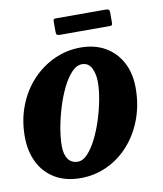

<svg xmlns="http://www.w3.org/2000/svg" viewBox="-80 -732 683 806"><g transform="rotate(-10 261.5 -329.0)"><path d="M-2 -201.5Q-2 -273 21.5 -333.2Q45 -393.5 86.2 -437.5Q127.5 -481.5 180.8 -505.8Q234 -530 293 -530Q354 -530 398.8 -503.8Q443.5 -477.5 467.8 -431Q492 -384.5 492 -323.5Q492 -251.5 469.2 -190.5Q446.5 -129.5 406.2 -84.5Q366 -39.5 313 -14.8Q260 10 200 10Q135 10 89.8 -17.5Q44.5 -45 21.2 -92.8Q-2 -140.5 -2 -201.5ZM144 -136.5Q144 -100.5 158.2 -80.2Q172.5 -60 200 -60Q221.5 -60 241.8 -81.8Q262 -103.5 279.8 -138.8Q297.5 -174 311 -216Q324.5 -258 332.2 -299.5Q340 -341 340 -374Q340 -410.5 327 -435.2Q314 -460 287 -460Q263.5 -460 242.2 -437.2Q221 -414.5 203 -377.5Q185 -340.5 171.8 -297Q158.5 -253.5 151.2 -211.2Q144 -169 144 -136.5ZM201.5 -613.5V-655Q201.5 -662 203 -665.2Q204.5 -668.5 211.5 -668.5H424.5Q433.5 -668.5 437.5 -665.8Q441.5 -663 441.5 -653V-612.5Q441.5 -604.5 439.8 -601Q438 -597.5 430.5 -597.5H219Q209 -597.5 205.2 -600.2Q201.5 -603 201.5 -613.5Z"/></g></svg>

Font: Besley* Narrow
Style: Bold Italic
Weight: 700
Width: 4
Italic angle: -13°
Designer: Owen Earl
Foundry: indestructible type*
Version: Version 3.000; ttfautohint (v1.8.3)